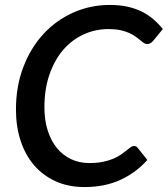

<svg xmlns="http://www.w3.org/2000/svg" viewBox="-20 -748 678 776"><path d="M340.5 -89Q372 -89 396.2 -94Q420.5 -99 438.5 -106.8Q456.5 -114.5 469.2 -123.5Q482 -132.5 491.5 -140.2Q501 -148 508 -153Q515 -158 521.5 -158Q527 -158 530.5 -155.8Q534 -153.5 536 -151L575.5 -101.5Q529 -49.5 466 -20.8Q403 8 321.5 8Q256 8 204.5 -15.5Q153 -39 117.5 -80.5Q82 -122 63.2 -179.5Q44.5 -237 44.5 -305Q44.5 -398.5 74 -476.2Q103.5 -554 155 -610Q206.5 -666 275.8 -697Q345 -728 424.5 -728Q463.5 -728 495.2 -721Q527 -714 552.8 -701.2Q578.5 -688.5 599.5 -670.5Q620.5 -652.5 638 -630.5L599.5 -583.5Q595 -578 589 -574Q583 -570 574 -570Q567.5 -570 561 -574.5Q554.5 -579 546.5 -585.8Q538.5 -592.5 527.8 -600.2Q517 -608 502 -614.8Q487 -621.5 466.8 -626Q446.5 -630.5 419 -630.5Q364 -630.5 316.5 -608.2Q269 -586 234.2 -545Q199.5 -504 179.5 -445.5Q159.5 -387 159.5 -314.5Q159.5 -262 173 -220Q186.5 -178 210.5 -149Q234.5 -120 267.8 -104.5Q301 -89 340.5 -89Z"/></svg>

Font: Lato 2
Style: Italic
Weight: 600
Italic angle: -7°
Designer: Lukasz Dziedzic with Adam Twardoch and Botio Nikoltchev
Foundry: tyPoland Lukasz Dziedzic
Version: Version 2.015; 2015-08-06; http://www.latofonts.com/